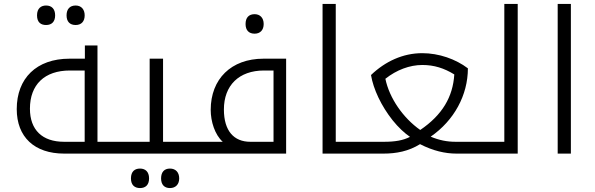

<svg xmlns="http://www.w3.org/2000/svg" viewBox="-20 -780 3019 975"><path d="M214 -653C243 -653 260 -670 260 -702C260 -734 243 -752 214 -752C189 -752 168 -738 168 -702C168 -665 189 -653 214 -653ZM364 -653C394 -653 410 -672 410 -702C410 -731 394 -752 364 -752C335 -752 318 -734 318 -702C318 -670 335 -653 364 -653Z M306 0H585C588 0 590 -2 590 -5V-56C590 -59 588 -60 585 -60H475V-549H411V-482H333C165 -482 65 -382 65 -226C65 -84 155 0 306 0ZM410 -60H305C195 -60 132 -120 132 -228C132 -350 206 -422 335 -422H410Z M691 175C719 175 737 159 737 126C737 92 718 76 691 76C665 76 645 90 645 126C645 161 665 175 691 175ZM843 175C872 175 890 156 890 126C890 95 872 76 843 76C815 76 798 93 798 126C798 158 815 175 843 175Z M575 0H958C961 0 963 -2 963 -5V-56C963 -59 961 -60 958 -60H808V-482H740V-60H575C572 -60 570 -59 570 -56V-5C570 -2 572 0 575 0Z M1273 -609C1301 -609 1319 -627 1319 -658C1319 -690 1300 -708 1273 -708C1244 -708 1227 -691 1227 -658C1227 -626 1244 -609 1273 -609Z M948 0H1433V-482H1318C1154 -482 1050 -379 1050 -222C1050 -163 1071 -96 1111 -60H948C945 -60 943 -59 943 -56V-5C943 -2 945 0 948 0ZM1251 -60C1168 -60 1117 -115 1117 -224C1117 -346 1193 -422 1321 -422H1369V-60Z M1821 -60H1685V-760H1618V0H1821C1824 0 1826 -2 1826 -5V-56C1826 -59 1824 -60 1821 -60Z M2298 0H2412C2415 0 2417 -2 2417 -5V-56C2417 -59 2415 -60 2412 -60H2293C2250 -60 2210 -68 2167 -86C2286 -168 2356 -297 2356 -433C2294 -480 2209 -510 2124 -510C2026 -510 1936 -468 1864 -399C1876 -327 1916 -242 1974 -169C2003 -133 2033 -105 2062 -85C2027 -67 1986 -60 1931 -60H1811C1808 -60 1806 -59 1806 -56V-5C1806 -2 1808 0 1811 0H1927C1993 0 2055 -12 2113 -48C2179 -14 2241 0 2298 0ZM2114 -120C2027 -181 1957 -282 1937 -380C1994 -425 2060 -450 2125 -450C2184 -450 2235 -434 2287 -402C2280 -288 2226 -196 2114 -120Z M2402 0H2609V-760H2541V-60H2402C2399 -60 2397 -59 2397 -56V-5C2397 -2 2399 0 2402 0Z M2812 -760V0H2879V-760Z"/></svg>

Font: Noto Kufi Arabic Light
Style: Regular
Weight: 300
Designer: Monotype Design Team, David Williams, Khaled Hosny
Foundry: Google LLC
Version: Version 2.109